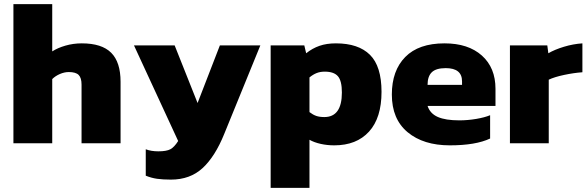

<svg xmlns="http://www.w3.org/2000/svg" viewBox="-20 -694 2846 930"><path d="M45 -674H233V-445Q259 -462 297 -473Q335 -484 376 -484Q473 -484 518.5 -438.5Q564 -393 564 -298V0H375V-284Q375 -317 361 -331Q347 -345 313 -345Q292 -345 270 -335.5Q248 -326 233 -311V0H45Z M686 157V29Q712 39 747 39Q786 39 805 29Q824 19 843 -11L629 -474H826L937 -195L1045 -474H1241L1066 -45Q1022 64 961.5 120Q901 176 808 176Q768 176 740.5 172Q713 168 686 157Z M1291 -474H1454L1463 -436Q1493 -460 1527.5 -472Q1562 -484 1607 -484Q1716 -484 1772 -428.5Q1828 -373 1828 -249Q1828 -123 1767.5 -56.5Q1707 10 1599 10Q1565 10 1533.5 3Q1502 -4 1479 -17V216H1291ZM1636 -246Q1636 -303 1616.5 -325Q1597 -347 1553 -347Q1531 -347 1513.5 -340Q1496 -333 1479 -319V-151Q1496 -138 1512 -132.5Q1528 -127 1551 -127Q1636 -127 1636 -246Z M1878 -236Q1878 -352 1943 -418Q2008 -484 2133 -484Q2248 -484 2314 -425Q2380 -366 2380 -264V-181H2051Q2063 -144 2100.5 -127.5Q2138 -111 2205 -111Q2245 -111 2286.5 -118Q2328 -125 2354 -136V-23Q2284 10 2159 10Q2031 10 1954.5 -53.5Q1878 -117 1878 -236ZM2218 -283V-300Q2218 -364 2139 -364Q2092 -364 2071.5 -344Q2051 -324 2051 -283Z M2450 -474H2631L2636 -436Q2667 -454 2711.5 -467.5Q2756 -481 2801 -484V-344Q2759 -341 2712 -331Q2665 -321 2638 -308V0H2450Z"/></svg>

Font: Kanit Bold
Style: Regular
Weight: 700
Designer: Katatrad Team
Foundry: CadsonDemak
Version: Version 1.000